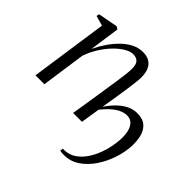

<svg xmlns="http://www.w3.org/2000/svg" viewBox="-180 -705 1090 1090"><g transform="rotate(45 365.0 -160.0)"><path d="M158 -331.5Q176.5 -370 200.2 -404.8Q224 -439.5 252.2 -467Q280.5 -494.5 312 -510Q343.5 -525.5 377.5 -525.5Q408 -525.5 429.2 -513.5Q450.5 -501.5 461.5 -477.2Q472.5 -453 472.5 -416Q472.5 -400 469 -370.2Q465.5 -340.5 460 -302.5Q454.5 -264.5 448 -224.5L434.5 -143Q455 -174 480.8 -200Q506.5 -226 536.5 -241.5Q566.5 -257 599 -257Q646 -257 670.5 -234.5Q695 -212 703.2 -176.5Q711.5 -141 709.5 -102Q707 -51 689 3Q671 57 640 103Q609 149 566.8 177.5Q524.5 206 473 206Q463 206 454.8 205.2Q446.5 204.5 440.5 203L443.5 184.5Q446 184.5 448.5 184.5Q451 184.5 454 184.5Q494.5 184.5 527.2 161Q560 137.5 583.8 98.5Q607.5 59.5 621 12.5Q634.5 -34.5 637.5 -81Q640 -118.5 633.2 -146.8Q626.5 -175 610.2 -191Q594 -207 567 -207Q534.5 -207 500.2 -183.5Q466 -160 430.5 -115.5Q426 -92 421.8 -61.2Q417.5 -30.5 412.5 0H341Q344.5 -21.5 349 -48.8Q353.5 -76 358.2 -106.2Q363 -136.5 368 -168.5Q373 -200.5 377.5 -231.5Q383.5 -268 388.5 -302.5Q393.5 -337 397 -366Q400.5 -395 400.5 -412.5Q400.5 -447 387.5 -462.2Q374.5 -477.5 346 -477.5Q323.5 -477.5 295.8 -461Q268 -444.5 239.8 -415.5Q211.5 -386.5 187.5 -348.2Q163.5 -310 148.5 -266.5L110.5 0H39L106.5 -466.5L46 -483.5L49 -500.5L168 -523L184 -513Z"/></g></svg>

Font: Merriweather 120pt Light
Style: Italic
Weight: 300
Italic angle: -7.8°
Version: Version 2.101